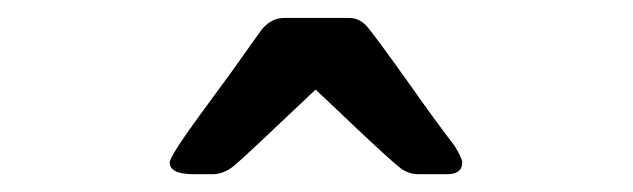

<svg xmlns="http://www.w3.org/2000/svg" viewBox="-20 -654 712 216"><path d="M170.9 -471.2Q170.9 -478 205.1 -524.9Q213.9 -537.1 238.8 -570.8Q260.7 -601.6 273.9 -620.1Q285.2 -634.3 300.8 -633.8H373Q384.3 -633.8 392.6 -624.5Q400.9 -615.2 440.9 -559.1Q469.7 -518.1 491.2 -490.2Q500 -476.1 500 -471.2Q500 -458 482.9 -458H451.2Q439.9 -458 430.9 -464.6Q421.9 -471.2 380.9 -509.8Q354 -535.6 335 -553.2Q255.9 -478 243.9 -468Q231.9 -458 219.2 -458H198.2Q170.9 -458 170.9 -471.2Z"/></svg>

Font: CMU Sans Serif
Style: Bold
Weight: 700
Version: Version 0.7.0